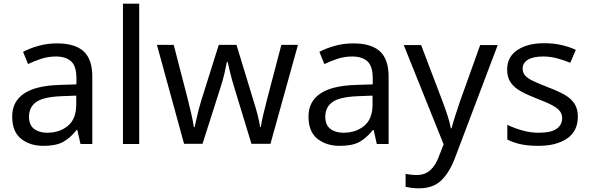

<svg xmlns="http://www.w3.org/2000/svg" viewBox="-20 -780 3195 1040"><path d="M288 -545Q386 -545 433 -502Q480 -459 480 -365V0H416L399 -76H395Q360 -32 321.5 -11Q283 10 215 10Q142 10 94 -28.5Q46 -67 46 -149Q46 -229 109 -272.5Q172 -316 303 -320L394 -323V-355Q394 -422 365 -448Q336 -474 283 -474Q241 -474 203 -461.5Q165 -449 132 -433L105 -499Q140 -518 188 -531.5Q236 -545 288 -545ZM314 -259Q214 -255 175.5 -227Q137 -199 137 -148Q137 -103 164.5 -82Q192 -61 235 -61Q303 -61 348 -98.5Q393 -136 393 -214V-262Z M734 0H646V-760H734Z M1250 -303Q1237 -344 1227.5 -383.5Q1218 -423 1213 -445H1209Q1205 -423 1196 -383.5Q1187 -344 1173 -302L1077 -1H977L830 -537H921L995 -251Q1006 -208 1016 -164Q1026 -120 1030 -91H1034Q1038 -108 1043.5 -133Q1049 -158 1056 -185.5Q1063 -213 1070 -235L1165 -537H1261L1353 -235Q1364 -201 1374.5 -161Q1385 -121 1389 -92H1393Q1396 -117 1406.5 -161Q1417 -205 1429 -251L1504 -537H1594L1445 -1H1342Z M1893 -545Q1991 -545 2038 -502Q2085 -459 2085 -365V0H2021L2004 -76H2000Q1965 -32 1926.5 -11Q1888 10 1820 10Q1747 10 1699 -28.5Q1651 -67 1651 -149Q1651 -229 1714 -272.5Q1777 -316 1908 -320L1999 -323V-355Q1999 -422 1970 -448Q1941 -474 1888 -474Q1846 -474 1808 -461.5Q1770 -449 1737 -433L1710 -499Q1745 -518 1793 -531.5Q1841 -545 1893 -545ZM1919 -259Q1819 -255 1780.5 -227Q1742 -199 1742 -148Q1742 -103 1769.5 -82Q1797 -61 1840 -61Q1908 -61 1953 -98.5Q1998 -136 1998 -214V-262Z M2167 -536H2261L2377 -231Q2392 -191 2404 -154.5Q2416 -118 2422 -85H2426Q2432 -110 2445 -150.5Q2458 -191 2472 -232L2581 -536H2676L2445 74Q2417 150 2372.5 195Q2328 240 2250 240Q2226 240 2208 237.5Q2190 235 2177 232V162Q2188 164 2203.5 166Q2219 168 2236 168Q2282 168 2310.5 142Q2339 116 2355 73L2383 2Z M3110 -148Q3110 -70 3052 -30Q2994 10 2896 10Q2840 10 2799.5 1Q2759 -8 2728 -24V-104Q2760 -88 2805.5 -74.5Q2851 -61 2898 -61Q2965 -61 2995 -82.5Q3025 -104 3025 -140Q3025 -160 3014 -176Q3003 -192 2974.5 -208Q2946 -224 2893 -244Q2841 -264 2804 -284Q2767 -304 2747 -332Q2727 -360 2727 -404Q2727 -472 2782.5 -509Q2838 -546 2928 -546Q2977 -546 3019.5 -536.5Q3062 -527 3099 -510L3069 -440Q3035 -454 2998 -464Q2961 -474 2922 -474Q2868 -474 2839.5 -456.5Q2811 -439 2811 -409Q2811 -387 2824 -371.5Q2837 -356 2867.5 -341.5Q2898 -327 2949 -307Q3000 -288 3036 -268Q3072 -248 3091 -219.5Q3110 -191 3110 -148Z"/></svg>

Font: Noto Sans NKo
Style: Regular
Weight: 400
Designer: Monotype Design Team
Foundry: Monotype Imaging Inc.
Version: Version 2.003; ttfautohint (v1.8.4.7-5d5b)